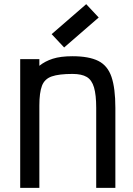

<svg xmlns="http://www.w3.org/2000/svg" viewBox="-20 -902 640 922"><path d="M77 0V-618H169V-586Q196 -608 233.5 -620Q271 -632 328 -632Q407 -632 452 -609.5Q497 -587 515.5 -532.5Q534 -478 534 -384V0H442V-384Q442 -446 431.5 -482Q421 -518 396.5 -532.5Q372 -547 328 -547Q263 -547 228.5 -535Q194 -523 181.5 -490Q169 -457 169 -395V0ZM288 -674 228 -738 394 -882 454 -818Z"/></svg>

Font: Victor Mono SemiBold
Style: Regular
Weight: 600
Monospace: yes
Designer: Rune Bjørnerås
Version: Version 1.561;gftools[0.9.30]